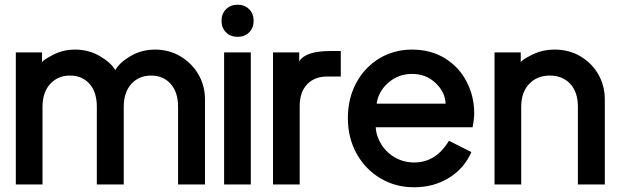

<svg xmlns="http://www.w3.org/2000/svg" viewBox="-20 -771 2617 813"><path d="M47 -549H158V-508Q164 -518 206 -539.5Q248 -561 298 -561Q356 -561 403.5 -533Q451 -505 468 -474Q487 -507 533.5 -534Q580 -561 637 -561Q695 -561 743 -533Q791 -505 819.5 -457Q848 -409 848 -349V10H734V-319Q734 -381 702.5 -416Q671 -451 620 -451Q568 -451 536 -415.5Q504 -380 504 -319V10H390V-319Q390 -381 359 -416Q328 -451 276 -451Q225 -451 192.5 -415.5Q160 -380 160 -319V10H47Z M929 -549H1042V10H929ZM986 -751Q1016 -751 1035 -732Q1054 -713 1054 -683Q1054 -653 1035 -634Q1016 -615 986 -615Q956 -615 937 -634Q918 -653 918 -683Q918 -713 937 -732Q956 -751 986 -751Z M1136 -549H1247V-511Q1273 -555 1380 -555H1423V-447H1366Q1312 -447 1280.5 -414Q1249 -381 1249 -321V10H1136Z M1453 -271Q1453 -354 1488.5 -420Q1524 -486 1586 -523.5Q1648 -561 1725 -561Q1805 -561 1865 -523.5Q1925 -486 1956.5 -424Q1988 -362 1988 -292Q1988 -268 1981 -232H1571Q1573 -194 1595.5 -158.5Q1618 -123 1654.5 -103Q1691 -83 1734 -83Q1826 -83 1881 -175L1976 -127Q1945 -57 1880.5 -17.5Q1816 22 1733 22Q1654 22 1590 -16.5Q1526 -55 1489.5 -121.5Q1453 -188 1453 -271ZM1867 -332Q1865 -381 1824.5 -419.5Q1784 -458 1725 -458Q1667 -458 1624.5 -421Q1582 -384 1575 -332Z M2074 -549H2185V-508Q2192 -519 2234.5 -540Q2277 -561 2329 -561Q2389 -561 2437 -533Q2485 -505 2513 -457Q2541 -409 2541 -349V10H2427V-319Q2427 -381 2394.5 -416Q2362 -451 2308 -451Q2254 -451 2220.5 -415.5Q2187 -380 2187 -319V10H2074Z"/></svg>

Font: BLUETTI 2.0 Medium
Style: Italic
Weight: 500
Designer: Stijn de Vries
Foundry: tokotype
Version: Version 2.005;October 31, 2023;FontCreator 14.0.0.2814 64-bi